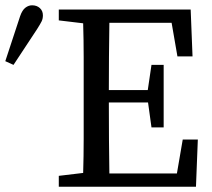

<svg xmlns="http://www.w3.org/2000/svg" viewBox="-53 -705 801 725"><path d="M169 -628V-669H667L674 -492H617L595 -619H360Q359 -555 358.5 -491Q358 -427 358 -365H505L519 -460H565V-224H519L506 -318H358Q358 -243 358.5 -177.5Q359 -112 360 -50H615L637 -178H694L687 0H169V-41L261 -52Q263 -115 263 -180Q263 -245 263 -310V-359Q263 -424 263 -488.5Q263 -553 261 -617ZM-33 -474 23 -644Q31 -667 43 -676Q55 -685 68 -685Q86 -685 97.5 -674.5Q109 -664 109 -647Q109 -634 104 -624Q99 -614 87 -595L-2 -460Z"/></svg>

Font: Source Serif Pro
Style: Regular
Weight: 400
Designer: Frank Grießhammer
Foundry: Adobe Systems Incorporated
Version: Version 3.001;hotconv 1.0.111;makeotfexe 2.5.65597